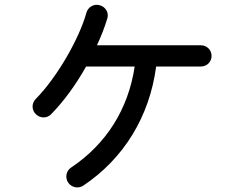

<svg xmlns="http://www.w3.org/2000/svg" viewBox="-20 -773 1040 814"><path d="M333 14C505 -101 614 -279 642 -491H832C857 -491 877 -511 877 -536C877 -561 857 -581 832 -581H391C409 -620 424 -658 435 -695C443 -719 427 -745 402 -751C377 -758 352 -742 346 -718C317 -612 223 -446 132 -354C114 -336 113 -307 132 -289C150 -271 179 -270 197 -289C251 -344 303 -416 345 -491H551C524 -310 430 -162 282 -63C260 -49 255 -20 269 1C283 22 312 28 333 14Z"/></svg>

Font: 寒蝉半圆体
Style: Regular
Weight: 400
Designer: Yoshimichi Ohira & Warren
Foundry: ChillType
Version: Version 1.800;Glyphs 3.1.1 (3135)